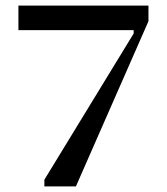

<svg xmlns="http://www.w3.org/2000/svg" viewBox="-20 -668 598 688"><path d="M139 0V-24L459 -548V-560H46V-648H512V-592L252 0Z"/></svg>

Font: Source Serif 4 Caption
Style: Regular
Weight: 400
Designer: Frank Grießhammer
Foundry: Adobe Systems Incorporated
Version: Version 4.004;hotconv 1.0.117;makeotfexe 2.5.65602